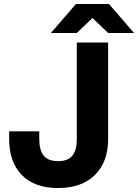

<svg xmlns="http://www.w3.org/2000/svg" viewBox="-20 -934 694 966"><path d="M26 -233.4V-273.4H177.6V-233.4Q177.6 -178.6 199.9 -150.9Q222.2 -123.2 272 -123.2Q321.8 -123.2 344.1 -150.9Q366.4 -178.6 366.4 -233.4V-720H524V-233.4Q524 -120.2 457.9 -54.1Q391.8 12 272 12Q152.8 12 89.4 -53.8Q26 -119.6 26 -233.4ZM528.2 -914 654.4 -768H524L445.2 -843.6L366.4 -768H236L362.2 -914Z"/></svg>

Font: Aspekta Variable
Style: Regular
Weight: 400
Designer: Ivo Dolenc
Version: Version 2.100